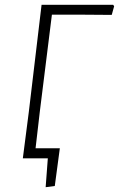

<svg xmlns="http://www.w3.org/2000/svg" viewBox="-20 -659 495 799"><path d="M75 0 100 -194 153 -639H451L455 -633L445 -597L312 -598H196L146 -197L128 -42H229L208 115L170 120L179 0Z"/></svg>

Font: Alegreya Sans SC Light
Style: Italic
Weight: 300
Italic angle: -7°
Designer: Juan Pablo del Peral
Foundry: Huerta Tipografica
Version: Version 2.007